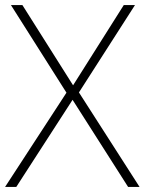

<svg xmlns="http://www.w3.org/2000/svg" viewBox="-22 -734 568 754"><path d="M526 0H481L263 -342L42 0H-2L239 -370L21 -714H66L265 -399L464 -714H508L288 -371Z"/></svg>

Font: Noto Sans ExtraLight
Style: Regular
Weight: 200
Designer: Monotype Design Team
Foundry: Monotype Imaging Inc.
Version: Version 2.007